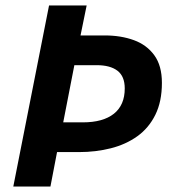

<svg xmlns="http://www.w3.org/2000/svg" viewBox="-20 -680 635 700"><path d="M28.5 0 158.8 -660H295.9L273.6 -550.8H361.8Q421 -550.8 468.1 -533.6Q515.2 -516.4 542.7 -478.4Q570.3 -440.5 570.3 -377.8Q570.3 -309.8 546.3 -261.4Q522.4 -213.1 480.6 -183.2Q438.8 -153.3 384.1 -139.4Q329.4 -125.5 267.9 -125.5H188L163.9 0ZM210.5 -233.9H281.7Q355.6 -233.9 395.2 -265.3Q434.8 -296.8 434.8 -357.6Q434.8 -401.7 408.3 -422.1Q381.7 -442.4 332.3 -442.4H251.1Z"/></svg>

Font: Source Sans 3
Style: Italic
Weight: 200
Italic angle: -11°
Designer: Paul D. Hunt
Foundry: Adobe
Version: Version 3.046;hotconv 1.0.118;makeotfexe 2.5.65603